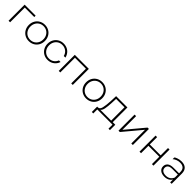

<svg xmlns="http://www.w3.org/2000/svg" viewBox="545 -2402 4409 4409"><g transform="rotate(45 2749.5 -198.0)"><path d="M465 -477H158V0H108V-522H465Z M766 4Q692 4 632.5 -30Q573 -64 539 -124.5Q505 -185 505 -261Q505 -337 539 -397.5Q573 -458 632.5 -492Q692 -526 766 -526Q840 -526 899.5 -492Q959 -458 993 -397.5Q1027 -337 1027 -261Q1027 -185 993 -124.5Q959 -64 899.5 -30Q840 4 766 4ZM766 -41Q826 -41 873.5 -69Q921 -97 948.5 -147Q976 -197 976 -261Q976 -325 948.5 -375Q921 -425 873.5 -453Q826 -481 766 -481Q706 -481 658.5 -453Q611 -425 583.5 -375Q556 -325 556 -261Q556 -197 583.5 -147Q611 -97 658.5 -69Q706 -41 766 -41Z M1577 -324Q1571 -351 1558 -375Q1531 -425 1483 -453Q1435 -481 1375 -481Q1315 -481 1267.5 -453Q1220 -425 1192.5 -375Q1165 -325 1165 -261Q1165 -197 1192.5 -147Q1220 -97 1267.5 -69Q1315 -41 1375 -41Q1435 -41 1483 -69Q1531 -97 1558 -147Q1565 -160 1570 -174H1623Q1615 -149 1602 -125Q1568 -65 1508.5 -30.5Q1449 4 1375 4Q1301 4 1241.5 -30Q1182 -64 1148 -124.5Q1114 -185 1114 -261Q1114 -337 1148 -397.5Q1182 -458 1241.5 -492Q1301 -526 1375 -526Q1449 -526 1508.5 -492.5Q1568 -459 1602 -398Q1622 -364 1630 -324Z M2193 -522V0H2143V-477H1787V0H1737V-522Z M2627 4Q2553 4 2493.5 -30Q2434 -64 2400 -124.5Q2366 -185 2366 -261Q2366 -337 2400 -397.5Q2434 -458 2493.5 -492Q2553 -526 2627 -526Q2701 -526 2760.5 -492Q2820 -458 2854 -397.5Q2888 -337 2888 -261Q2888 -185 2854 -124.5Q2820 -64 2760.5 -30Q2701 4 2627 4ZM2627 -41Q2687 -41 2734.5 -69Q2782 -97 2809.5 -147Q2837 -197 2837 -261Q2837 -325 2809.5 -375Q2782 -425 2734.5 -453Q2687 -481 2627 -481Q2567 -481 2519.5 -453Q2472 -425 2444.5 -375Q2417 -325 2417 -261Q2417 -197 2444.5 -147Q2472 -97 2519.5 -69Q2567 -41 2627 -41Z M3530 -44V130H3483V0H2989V130H2941V-44H2972Q3025 -47 3044.5 -126.5Q3064 -206 3072 -350L3079 -522H3446V-44ZM3118 -347Q3113 -228 3098 -149Q3083 -70 3044 -44H3396V-477H3124Z M3678 -522H3728V-77L4100 -522H4144V0H4094V-445L3722 0H3678Z M4360 -522H4410V-284H4764V-522H4814V0H4764V-240H4410V0H4360Z M5203 -526Q5300 -526 5352 -476.5Q5404 -427 5404 -331V0H5356V-93Q5331 -47 5283 -21.5Q5235 4 5168 4Q5081 4 5030.5 -37Q4980 -78 4980 -145Q4980 -210 5026.5 -250.5Q5073 -291 5175 -291H5354V-333Q5354 -406 5314.5 -444Q5275 -482 5199 -482Q5147 -482 5099.5 -464Q5052 -446 5019 -416L5020 -472Q5033 -487 5088 -506.5Q5143 -526 5203 -526ZM5175 -37Q5240 -37 5285.5 -67Q5331 -97 5354 -154V-252H5176Q5099 -252 5064.5 -224Q5030 -196 5030 -147Q5030 -96 5068 -66.5Q5106 -37 5175 -37Z"/></g></svg>

Font: Hilab Light
Style: Regular
Weight: 300
Designer: Cristianderson Lima
Foundry: Cristianderson
Version: Version 1.0